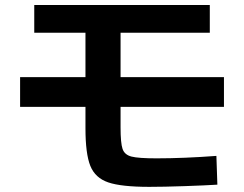

<svg xmlns="http://www.w3.org/2000/svg" viewBox="-20 -724 978 769"><path d="M322.3 -210.9V-295.9H60.5V-415H322.3V-592.8H117.2V-704.1H820.3V-592.8H462.9V-415H877V-295.9H462.9V-213.9Q462.9 -150.9 470.9 -127.4Q479 -104 506.6 -96.9Q534.2 -89.8 607.4 -89.8Q715.3 -89.8 846.7 -99.6L850.6 15.6Q803.7 18.6 719.2 21.5Q634.8 24.4 578.1 24.4Q466.3 24.4 413.8 6.6Q361.3 -11.2 341.8 -59.6Q322.3 -107.9 322.3 -210.9Z"/></svg>

Font: Pretendard
Style: Bold
Weight: 700
Designer: Base glyphs from Inter by Rasmus Andersson; Hangeul glyphs from Noto Sans CJK(Source Han Sans) by Jang Soo-young and Kan
Foundry: Kil Hyung-jin
Version: Version 1.309